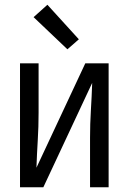

<svg xmlns="http://www.w3.org/2000/svg" viewBox="-20 -786 540 806"><path d="M64 0V-520H142V-312Q142 -254 138.5 -197Q135 -140 133 -82L338 -520H436V0H358V-208Q358 -266 361.5 -323Q365 -380 367 -438L162 0ZM263 -579 121 -714 179 -766 311 -621Z"/></svg>

Font: Iosevka SS04
Style: Regular
Weight: 400
Monospace: yes
Designer: Belleve Invis
Foundry: Belleve Invis
Version: Version 19.0.0; ttfautohint (v1.8.4)